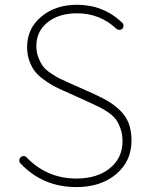

<svg xmlns="http://www.w3.org/2000/svg" viewBox="-20 -759 608 792"><path d="M294.9 12.7Q157.2 12.7 65.4 -84Q59.6 -88.9 59.6 -96.7Q59.6 -104.5 65.4 -110.4Q70.3 -115.2 77.6 -115.2Q85 -115.2 89.8 -109.4Q174.8 -22.5 294.9 -22.5Q380.9 -22.5 433.1 -64.9Q485.4 -107.4 485.4 -175.8Q485.4 -204.1 477.5 -227.1Q469.7 -250 459.5 -264.6Q449.2 -279.3 429.2 -293.5Q409.2 -307.6 393.6 -315.4Q377.9 -323.2 350.6 -335.9L240.2 -385.7Q215.8 -396.5 199.7 -405.3Q183.6 -414.1 161.1 -430.2Q138.7 -446.3 125 -463.4Q111.3 -480.5 101.6 -506.8Q91.8 -533.2 91.8 -564.5Q91.8 -641.6 150.4 -690.4Q209 -739.3 297.9 -739.3Q407.2 -739.3 484.4 -665Q489.3 -660.2 489.3 -652.8Q489.3 -645.5 484.4 -640.6Q479.5 -635.7 472.7 -635.7Q465.8 -635.7 460.9 -639.6Q392.6 -704.1 297.9 -704.1Q222.7 -704.1 176.3 -667Q129.9 -629.9 129.9 -568.4Q129.9 -542 139.2 -519.5Q148.4 -497.1 159.2 -483.4Q169.9 -469.7 190.9 -456.1Q211.9 -442.4 223.1 -436.5Q234.4 -430.7 256.8 -420.9L368.2 -371.1Q404.3 -354.5 427.7 -340.3Q451.2 -326.2 475.1 -303.7Q499 -281.2 510.7 -250.5Q522.5 -219.7 522.5 -178.7Q522.5 -94.7 459.5 -41Q396.5 12.7 294.9 12.7Z"/></svg>

Font: Gen Jyuu Gothic ExtraLight
Style: Regular
Weight: 100
Designer: [Source Han Sans]
Ryoko NISHIZUKA  (kana & ideographs); Paul D. Hunt (Latin, Greek & Cyrillic); Wenlong ZHANG  (bopomofo
Version: Version 1.002.20150607